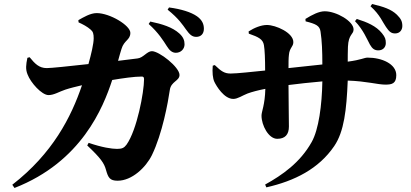

<svg xmlns="http://www.w3.org/2000/svg" viewBox="-20 -863 2040 953"><path d="M566 -561C573 -586 578 -605 583 -620C596 -664 627 -664 627 -700C627 -737 525 -798 460 -798C428 -798 394 -777 369 -763L370 -752C392 -742 413 -731 430 -716C442 -706 445 -695 445 -673C445 -646 433 -595 419 -545C320 -534 233 -525 212 -525C174 -525 153 -547 127 -579L116 -576C109 -542 106 -519 117 -493C132 -453 187 -391 221 -391C248 -391 274 -408 304 -418C328 -426 358 -433 387 -440C333 -281 241 -101 41 54L52 70C385 -60 492 -329 537 -466C591 -475 646 -483 684 -483C691 -483 695 -480 695 -470C695 -406 660 -218 608 -145C596 -129 586 -124 561 -124C535 -124 487 -131 420 -154L413 -141C480 -78 497 -53 506 -20C517 19 525 34 564 34C635 34 704 -32 734 -93C786 -200 814 -355 823 -417C829 -459 871 -461 871 -491C871 -530 770 -609 734 -609C710 -609 691 -576 663 -573ZM718 -744C767 -700 790 -662 808 -634C822 -611 836 -601 853 -601C878 -601 896 -620 896 -643C896 -662 890 -679 870 -697C836 -728 784 -744 726 -756ZM812 -815C868 -770 887 -739 903 -717C921 -692 933 -680 954 -680C978 -680 992 -696 992 -720C992 -744 983 -764 958 -782C928 -803 879 -818 819 -826Z M1742 -758C1784 -714 1801 -669 1816 -642C1828 -621 1839 -613 1858 -613C1881 -613 1895 -629 1895 -649C1895 -668 1892 -678 1876 -698C1847 -734 1802 -753 1751 -769ZM1497 -757C1549 -744 1567 -735 1571 -706C1578 -660 1580 -609 1580 -543L1412 -525C1412 -550 1412 -574 1414 -590C1417 -627 1436 -630 1436 -654C1436 -701 1348 -739 1305 -739C1276 -739 1242 -725 1214 -707L1215 -696C1264 -679 1285 -668 1290 -639C1294 -617 1296 -570 1296 -513C1236 -507 1156 -498 1125 -498C1095 -498 1079 -508 1046 -540L1036 -537C1033 -504 1036 -474 1044 -457C1054 -436 1092 -372 1138 -372C1160 -372 1183 -389 1209 -399C1231 -407 1261 -415 1297 -422C1295 -341 1278 -310 1278 -289C1278 -241 1313 -174 1356 -174C1395 -174 1414 -195 1414 -235C1414 -291 1412 -359 1412 -441C1459 -447 1522 -454 1580 -459C1578 -341 1562 -220 1527 -158C1470 -56 1381 6 1296 53L1302 67C1443 35 1562 -25 1639 -138C1688 -210 1700 -317 1706 -463C1800 -460 1854 -443 1893 -443C1925 -443 1947 -448 1947 -490C1947 -546 1875 -577 1805 -577C1787 -577 1775 -566 1706 -557C1706 -578 1706 -603 1707 -631C1710 -695 1735 -691 1735 -717C1735 -758 1649 -807 1592 -807C1563 -807 1530 -790 1496 -769ZM1819 -832C1867 -789 1880 -751 1896 -729C1911 -707 1921 -697 1941 -697C1966 -697 1977 -716 1977 -734C1977 -757 1970 -770 1950 -790C1922 -817 1883 -830 1827 -843Z"/></svg>

Font: Noto Serif CJK JP Black
Style: Regular
Weight: 900
Designer: Ryoko NISHIZUKA 西塚涼子 (kana & ideographs); Frank Grießhammer (Latin, Greek & Cyrillic); Wenlong ZHANG 张文龙 (bopomofo); San
Foundry: Adobe Systems Incorporated
Version: Version 1.001;PS 1.001;hotconv 16.6.54;makeotf.lib2.5.65590